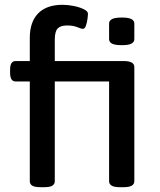

<svg xmlns="http://www.w3.org/2000/svg" viewBox="-20 -777 665 799"><path d="M149 2Q124 2 114 -4.5Q104 -11 104 -23V-438H45Q22 -438 22 -474V-487Q22 -523 45 -523H104V-619Q104 -686 139 -721.5Q174 -757 240 -757Q263 -757 287.5 -752Q312 -747 329 -738.5Q346 -730 346 -720Q346 -713 344 -698Q342 -683 337.5 -670Q333 -657 325 -657Q318 -657 301.5 -664Q285 -671 259 -671Q232 -671 220 -658.5Q208 -646 208 -612V-523H493Q518 -523 528.5 -516.5Q539 -510 539 -498V-23Q539 -11 528.5 -4.5Q518 2 493 2H480Q455 2 444.5 -4.5Q434 -11 434 -23V-438H208V-23Q208 -11 198 -4.5Q188 2 163 2ZM487 -589Q458 -589 446 -595.5Q434 -602 434 -614V-679Q434 -691 446 -697.5Q458 -704 487 -704Q515 -704 527 -697.5Q539 -691 539 -679V-614Q539 -602 527 -595.5Q515 -589 487 -589Z"/></svg>

Font: Asap Semi Expanded Medium
Style: Regular
Weight: 500
Width: 6
Designer: Pablo Cosgaya
Foundry: Omnibus-Type
Version: Version 3.001; ttfautohint (v1.8.4.7-5d5b)